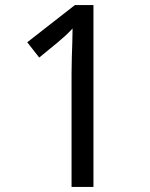

<svg xmlns="http://www.w3.org/2000/svg" viewBox="-20 -734 591 754"><path d="M261 0V-446Q261 -474 262 -506.5Q263 -539 264 -569.5Q265 -600 265 -622Q249 -605 237.5 -594.5Q226 -584 206 -567L134 -508L87 -568L274 -714H347V0Z"/></svg>

Font: telugu15
Style: Book
Weight: 400
Designer: Jelle Bosma - Monotype Design Team
Foundry: Monotype Imaging Inc.
Version: Version 2.003